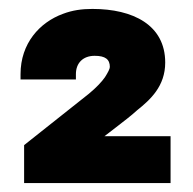

<svg xmlns="http://www.w3.org/2000/svg" viewBox="-20 -736 432 430"><path d="M26 -558H150V-570C150 -595 166 -611 192 -611C216 -611 226 -603 226 -586C226 -582 222 -574 215 -563C208 -553 196 -540 179 -526L34 -411V-326H362V-431H214L240 -451C258 -465 274 -477 287 -489C317 -513 350 -543 350 -596C350 -680 278 -716 187 -716C163 -716 142 -713 121 -705C69 -686 26 -639 26 -570Z"/></svg>

Font: Asimov Pro
Style: Ult
Weight: 900
Designer: Google
Version: Version 2.000980; 2014